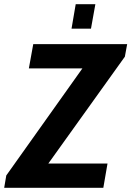

<svg xmlns="http://www.w3.org/2000/svg" viewBox="-43 -898 628 918"><path d="M-23 0 -13 -59 351 -571H95L116 -687H565L554 -627L188 -116H471L451 0ZM299 -761 319 -878H413L392 -761Z"/></svg>

Font: Archivo Condensed
Style: Bold Italic
Weight: 700
Width: 3
Italic angle: -10°
Designer: Hector Gatti
Foundry: Omnibus-Type
Version: Version 2.001